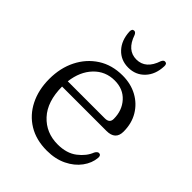

<svg xmlns="http://www.w3.org/2000/svg" viewBox="-187 -733 843 843"><g transform="rotate(45 234.0 -312.0)"><path d="M431 -287Q431 -236 375.5 -236H100Q100.5 -143 147 -92.8Q193.5 -42.5 266 -42.5Q321.5 -42.5 356.5 -69.5Q391.5 -96.5 404.5 -130.5Q412 -144.5 421.5 -144.5Q434.5 -144 433.5 -127Q430.5 -91.5 407.2 -60Q384 -28.5 344 -9Q304 10.5 251.5 10.5Q185 10.5 137 -18.8Q89 -48 62.8 -100.2Q36.5 -152.5 36.5 -220Q36.5 -288 63.5 -341.8Q90.5 -395.5 139.2 -427Q188 -458.5 254 -458.5Q305 -458.5 345 -436.8Q385 -415 408 -376.5Q431 -338 431 -287ZM245 -418.5Q187.5 -418.5 148.5 -377.8Q109.5 -337 101.5 -270H332Q361 -270 361 -296Q361 -348.5 329.2 -383.5Q297.5 -418.5 245 -418.5ZM246.5 -550.5Q304.5 -550.5 328 -621.5Q333.5 -633.5 342 -633.5Q355.5 -633.5 354.5 -616Q352.5 -563.5 322.5 -531.8Q292.5 -500 246.5 -500Q200.5 -500 170.8 -531.8Q141 -563.5 138.5 -616Q138 -633.5 151 -633.5Q159.5 -633.5 165 -621.5Q189 -550.5 246.5 -550.5Z"/></g></svg>

Font: Fraunces 72pt SuperSoft Light
Style: Regular
Weight: 300
Version: Version 1.000;[0bf87f6ff]